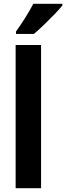

<svg xmlns="http://www.w3.org/2000/svg" viewBox="-20 -999 351 1019"><path d="M198 0H63V-760H198ZM311 -970Q296 -951 269.5 -923.5Q243 -896 213.5 -867.5Q184 -839 160 -819H65V-832Q91 -868 115 -906.5Q139 -945 157 -979H311Z"/></svg>

Font: Noto Sans Arabic Cond
Style: Bold
Weight: 700
Width: 3
Designer: Monotype Design Team, Nadine Chahine, Nizar Qandah and Khaled Hosny
Foundry: Monotype Imaging Inc.
Version: Version 2.012; ttfautohint (v1.8.4.7-5d5b)